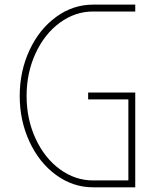

<svg xmlns="http://www.w3.org/2000/svg" viewBox="-20 -798 660 818"><path d="M376.5 -749Q300.3 -749 235.1 -701.4Q169.9 -653.8 131.6 -570.8Q93.3 -487.8 93.3 -389.2Q93.3 -290.5 131.6 -207.5Q169.9 -124.5 235.1 -76.9Q300.3 -29.3 376.5 -29.3H526.9V-374.5H355.5V-403.8H556.2V0H376.5Q291 0 219 -52.5Q147 -105 105.5 -194.6Q64 -284.2 64 -389.2Q64 -494.1 105.5 -583.7Q147 -673.3 219 -725.8Q291 -778.3 376.5 -778.3H556.2V-749Z"/></svg>

Font: Cherry
Style: Light
Weight: 300
Designer: Amin Abedi
Version: Version 1.00 ; ttfautohint (v1.6)